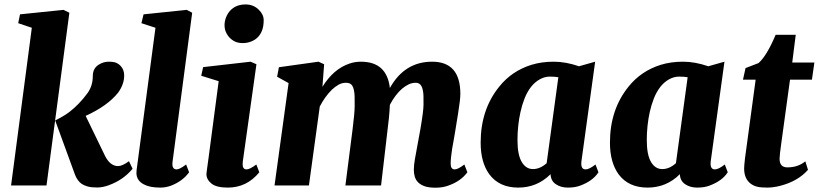

<svg xmlns="http://www.w3.org/2000/svg" viewBox="-20 -851 3757 881"><path d="M126 -723.6 63.5 -744.6 71.8 -785.2 271.5 -805.7 298.3 -792.5 193.4 0H30.8ZM462.9 -133.8Q486.3 -88.9 522 -88.9Q541 -88.9 571.8 -111.3L588.4 -76.7Q545.4 -24.9 479 -1Q451.7 9.3 425.3 9.3Q398.9 9.3 383.1 4.9Q367.2 0.5 355.5 -6.8Q335 -21 324.2 -49.3L233.4 -297.9L235.8 -298.3H233.4Q278.3 -321.3 299.3 -337.9Q342.8 -371.6 379.9 -421.4Q405.8 -455.6 405.8 -502Q405.8 -537.6 433.6 -554.7Q455.1 -567.9 478.5 -567.9Q502 -567.9 513.7 -562.7Q525.4 -557.6 533.2 -548.8Q549.8 -531.7 549.8 -504.4Q549.8 -464.4 522 -425.8Q473.1 -364.7 373 -319.3Z M772 -110.8Q766.6 -73.7 790.5 -73.7Q804.2 -73.7 834 -96.2L847.7 -60.5Q817.9 -19.5 764.6 1Q740.7 9.8 715.8 9.8Q690.9 9.8 672.4 6.1Q653.8 2.4 639.2 -5.4Q606.9 -22.5 606 -56.2Q606 -70.3 609.9 -93.8L693.4 -723.6L628.9 -744.6L638.7 -785.2L836.9 -805.7L861.8 -792.5Z M1058.6 -660.2Q1029.3 -674.3 1016.1 -705.1Q1010.3 -718.8 1010.3 -736.1Q1010.3 -753.4 1017.3 -771.5Q1024.4 -789.6 1036.6 -802.7Q1063 -830.6 1106.9 -830.6Q1143.6 -830.6 1168 -805.7Q1189.9 -784.2 1189.9 -758.5Q1189.9 -732.9 1183.6 -714.4Q1177.2 -695.8 1165 -682.4Q1152.8 -668.9 1134 -661.1Q1115.2 -653.3 1094.2 -653.3Q1073.2 -653.3 1058.6 -660.2ZM1169.9 -60.5Q1112.3 9.8 1025.4 9.8Q973.1 9.8 950.2 -8.8Q927.2 -27.3 927.2 -52.7Q927.2 -57.6 929.9 -75Q932.6 -92.3 938 -134.3L983.4 -478.5L903.3 -503.4L912.1 -543L1129.9 -567.9L1156.7 -556.2L1094.2 -110.8Q1093.3 -103.5 1093.3 -97.7Q1093.3 -73.7 1111.3 -73.7Q1126 -73.7 1156.2 -96.2Z M2066.9 -73.7Q2081.1 -73.7 2110.8 -96.2L2124.5 -60.5Q2094.2 -19 2036.1 1Q2010.7 10.3 1977.8 10.3Q1944.8 10.3 1925.3 2.4Q1905.8 -5.4 1895.5 -17.6Q1878.9 -36.6 1878.9 -73.2Q1878.9 -93.3 1884.3 -123.5L1909.2 -259.8Q1923.3 -342.3 1923.3 -370.6Q1923.3 -398.9 1923.1 -410.9Q1922.9 -422.9 1920.4 -436Q1918 -449.2 1913.1 -457Q1904.8 -471.2 1887.7 -471.2Q1870.6 -471.2 1855.2 -463.9Q1839.8 -456.5 1824.2 -443.4Q1793.5 -416.5 1769 -370.1Q1766.1 -311 1757.3 -246.6L1728.5 0H1564.9L1598.1 -259.8Q1607.4 -334 1607.4 -364Q1607.4 -394 1607.2 -408.7Q1606.9 -423.3 1604 -437.3Q1601.1 -451.2 1595.7 -459Q1586.9 -471.2 1568.1 -471.2Q1549.3 -471.2 1533.9 -462.6Q1518.6 -454.1 1502.9 -439.5Q1471.2 -408.2 1447.3 -362.3L1397.5 0H1239.7L1304.2 -469.7L1251.5 -499L1259.8 -542.5L1441.4 -567.9L1467.3 -556.2L1459.5 -452.6Q1509.8 -534.2 1583 -559.1Q1608.4 -567.9 1636.2 -567.9Q1754.9 -567.9 1769 -447.3Q1836.4 -567.9 1962.9 -567.9Q2092.3 -567.9 2092.3 -420.4Q2092.3 -393.6 2082 -330.6L2068.4 -246.6Q2065.4 -228 2061.8 -208Q2058.1 -188 2054.7 -168.5Q2047.9 -125 2047.9 -99.4Q2047.9 -73.7 2066.9 -73.7Z M2506.3 -51.8Q2444.8 9.8 2357.9 9.8Q2271 9.8 2225.6 -50.8Q2185.5 -105.5 2185.5 -196.3Q2185.5 -348.1 2270.5 -453.1Q2328.1 -525.4 2418.9 -553.7Q2465.3 -567.9 2520.8 -567.9Q2576.2 -567.9 2636.7 -546.9L2710.9 -567.9L2647.9 -110.8Q2643.6 -73.7 2667 -73.7Q2683.6 -73.7 2712.4 -96.2L2726.1 -60.5Q2700.2 -20.5 2641.6 1Q2618.2 9.8 2585.7 9.8Q2553.2 9.8 2530.3 -5.9Q2507.3 -21.5 2506.3 -51.8ZM2488.3 -102.1 2542 -496.6Q2525.9 -499.5 2502.4 -499.5Q2479 -499.5 2456.1 -486.6Q2433.1 -473.6 2416 -451.4Q2398.9 -429.2 2387.2 -399.7Q2375.5 -370.1 2368.2 -336.9Q2354.5 -274.9 2354.5 -208Q2354.5 -141.1 2373.8 -108.2Q2393.1 -75.2 2425.5 -75.2Q2458 -75.2 2488.3 -102.1Z M3099.6 -51.8Q3038.1 9.8 2951.2 9.8Q2864.3 9.8 2818.8 -50.8Q2778.8 -105.5 2778.8 -196.3Q2778.8 -348.1 2863.8 -453.1Q2921.4 -525.4 3012.2 -553.7Q3058.6 -567.9 3114 -567.9Q3169.4 -567.9 3230 -546.9L3304.2 -567.9L3241.2 -110.8Q3236.8 -73.7 3260.3 -73.7Q3276.9 -73.7 3305.7 -96.2L3319.3 -60.5Q3293.5 -20.5 3234.9 1Q3211.4 9.8 3179 9.8Q3146.5 9.8 3123.5 -5.9Q3100.6 -21.5 3099.6 -51.8ZM3081.5 -102.1 3135.3 -496.6Q3119.1 -499.5 3095.7 -499.5Q3072.3 -499.5 3049.3 -486.6Q3026.4 -473.6 3009.3 -451.4Q2992.2 -429.2 2980.5 -399.7Q2968.8 -370.1 2961.4 -336.9Q2947.8 -274.9 2947.8 -208Q2947.8 -141.1 2967 -108.2Q2986.3 -75.2 3018.8 -75.2Q3051.3 -75.2 3081.5 -102.1Z M3592.8 -83Q3642.1 -83 3675.3 -110.8L3687.5 -71.8Q3641.6 -19.5 3560.5 1.5Q3528.8 9.8 3499.8 9.8Q3470.7 9.8 3453.9 5.6Q3437 1.5 3423.8 -8.8Q3394.5 -31.7 3394.5 -77.6Q3394.5 -90.3 3398.4 -124L3447.3 -485.4H3389.2L3400.9 -538.6L3460.4 -561.5Q3498 -594.2 3539.1 -691.4H3631.3L3615.2 -564H3716.8L3705.6 -485.4H3605L3564.5 -190.4Q3557.1 -138.2 3557.1 -122.6Q3557.1 -83 3592.8 -83Z"/></svg>

Font: Merriweather
Style: Heavy Italic
Weight: 900
Italic angle: -7°
Designer: Eben Sorkin
Foundry: Eben Sorkin
Version: Version 1.001